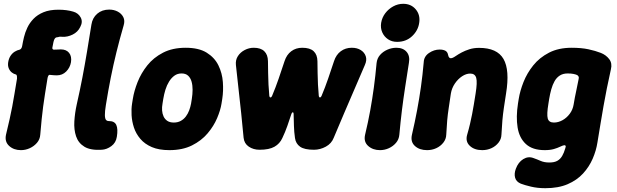

<svg xmlns="http://www.w3.org/2000/svg" viewBox="-20 -770 3240 1009"><path d="M89.8 19Q52.2 19 27.9 -3.3Q3.6 -25.6 11.6 -62.4Q22.6 -108.8 30.5 -143.4Q38.4 -178 44.2 -209.4Q50 -240.8 55.9 -275.9Q61.8 -311 69.4 -357Q69.8 -363.2 69 -370.2Q68.2 -377.2 62.6 -379Q53.2 -380.8 42.7 -388.7Q32.2 -396.6 26.2 -410.4Q20.2 -424.2 23 -443Q26.2 -462.8 35.5 -476.8Q44.8 -490.8 57.8 -498.7Q70.8 -506.6 83.2 -509Q90 -511.4 93 -517.7Q96 -524 97 -531Q100.2 -550.4 106.1 -575.1Q112 -599.8 123.8 -624.8Q135.6 -649.8 156.2 -671.2Q176.8 -692.6 208.8 -705.8Q240.8 -719 287.2 -719Q331 -719 365 -708.8Q391.6 -701.2 404 -678.3Q416.4 -655.4 401.8 -628.4Q389 -601.6 361.8 -588.3Q334.6 -575 308.6 -576.6Q299.8 -577.4 295.5 -577.2Q291.2 -577 284.2 -574.6Q273.8 -574.6 268.8 -568.4Q263.8 -562.2 261.2 -550.2Q258.6 -538.2 255.2 -520Q253.8 -510.2 262.6 -509Q272.4 -508.8 282.8 -509.6Q293.2 -510.4 299.6 -510.4Q328.6 -510.4 343.2 -492Q357.8 -473.6 353 -443Q348 -414.4 327.9 -394.2Q307.8 -374 278.2 -374Q268.2 -374 260.6 -374.8Q253 -375.6 241.4 -376.6Q236.2 -377.2 233.3 -370.8Q230.4 -364.4 229.4 -357Q221.8 -311 216.4 -275.9Q211 -240.8 206.7 -209.4Q202.4 -178 199 -143.4Q195.6 -108.8 191.6 -62.4Q190 -37.8 174.4 -19.6Q158.8 -1.4 136.5 8.8Q114.2 19 89.8 19Z M515 17Q455.8 20.6 423.8 1.2Q391.8 -18.2 379.9 -53.4Q368 -88.6 370.7 -132.5Q373.4 -176.4 383 -219.8Q400 -294.8 413 -362.6Q426 -430.4 437.2 -498Q448.4 -565.6 460.4 -640.6Q465.8 -676.2 491 -697.9Q516.2 -719.6 553.8 -719.6Q578.8 -719.6 598.7 -709.1Q618.6 -698.6 628 -680Q637.4 -661.4 629.8 -636.4Q608.4 -562.6 591.9 -495.6Q575.4 -428.6 561.9 -360.8Q548.4 -293 536.4 -218Q530.8 -183.6 531.2 -165Q531.6 -146.4 537 -140.1Q542.4 -133.8 551.6 -133.8Q581.6 -134.2 591.2 -113.2Q600.8 -92.2 594 -51Q589.2 -19.8 565.3 -2.2Q541.4 15.4 515 17Z M1144 -225Q1138.6 -190.8 1120.9 -149Q1103.2 -107.2 1070.8 -68.9Q1038.4 -30.6 988.8 -5.8Q939.2 19 870.2 19Q815 19 777.7 2.9Q740.4 -13.2 717.4 -40.4Q694.4 -67.6 683.9 -99.7Q673.4 -131.8 671.5 -164.7Q669.6 -197.6 674 -225L678 -250Q684.6 -292 703.1 -338.8Q721.6 -385.6 754.2 -426.5Q786.8 -467.4 836.8 -493.2Q886.8 -519 955.8 -519Q1024.8 -519 1066.3 -493.2Q1107.8 -467.4 1127.8 -426.5Q1147.8 -385.6 1151.2 -338.8Q1154.6 -292 1148 -250ZM988 -250Q992 -274.8 992.1 -298.5Q992.2 -322.2 986.6 -341.6Q981 -361 968.3 -372.5Q955.6 -384 934.2 -384Q912.8 -384 896.8 -372.5Q880.8 -361 868.7 -341.6Q856.6 -322.2 849.3 -298.5Q842 -274.8 838 -250L834 -225Q830.6 -207.2 831.8 -189.8Q833 -172.4 839.7 -157.9Q846.4 -143.4 859.5 -134.7Q872.6 -126 893.4 -126Q914.2 -126 930 -134.7Q945.8 -143.4 956.7 -157.9Q967.6 -172.4 974.1 -189.8Q980.6 -207.2 984 -225Z M1344 17Q1311.6 17 1287.5 0.7Q1263.4 -15.6 1260.2 -45.8Q1254.2 -114.4 1247.4 -176Q1240.6 -237.6 1233.9 -299.2Q1227.2 -360.8 1219.8 -428.2Q1217 -454.4 1230 -474.8Q1243 -495.2 1265.9 -507.1Q1288.8 -519 1313.4 -519Q1350.2 -519 1368.9 -500.8Q1387.6 -482.6 1388.2 -448.8Q1388.6 -416 1389.1 -385.5Q1389.6 -355 1391 -325.4Q1392.4 -295.8 1395.4 -265Q1397 -258 1401.5 -258Q1406 -258 1409.4 -265Q1428.8 -311.2 1444 -355.5Q1459.2 -399.8 1475.4 -448.8Q1486.4 -482.6 1510.7 -500.8Q1535 -519 1568.4 -519Q1609.2 -519 1628.4 -500.8Q1647.6 -482.6 1648.2 -448.8Q1648.6 -416 1649.1 -385.5Q1649.6 -355 1651 -325.4Q1652.4 -295.8 1655.4 -265Q1657 -258 1661.5 -258Q1666 -258 1669.4 -265Q1688.8 -311.2 1704 -355.5Q1719.2 -399.8 1735.4 -448.8Q1746.4 -482.6 1771 -500.8Q1795.6 -519 1828.4 -519H1829.4Q1856.6 -519 1876 -506.8Q1895.4 -494.6 1902.2 -474.2Q1909 -453.8 1897.4 -428.2Q1868.4 -360.8 1841.9 -299.2Q1815.4 -237.6 1788.9 -176Q1762.4 -114.4 1733.8 -45.8Q1722.2 -15.6 1692.3 0.7Q1662.4 17 1630 17Q1579.8 17 1557.1 1Q1534.4 -15 1530.2 -44.6Q1525.6 -76.4 1524.7 -108.3Q1523.8 -140.2 1523 -172.4Q1522.4 -179.8 1518.7 -179.8Q1515 -179.8 1511.8 -172.4Q1501.2 -140.2 1490.1 -108.3Q1479 -76.4 1463.8 -44.6Q1450.6 -15 1422.6 1Q1394.6 17 1344 17Z M1977 19Q1939.4 19 1914.8 -3Q1890.2 -25 1898.6 -61.8Q1914.6 -128.8 1925.6 -189.4Q1936.6 -250 1944.8 -310.9Q1953 -371.8 1959 -438.2Q1961.6 -463.2 1977 -480.9Q1992.4 -498.6 2015.4 -508.8Q2038.4 -519 2062.8 -519Q2098.4 -519 2116.9 -497.3Q2135.4 -475.6 2129 -440Q2118.6 -373 2109.1 -311.8Q2099.6 -250.6 2092.1 -189.7Q2084.6 -128.8 2078.6 -61.8Q2076.6 -37.8 2061.3 -19.6Q2046 -1.4 2023.7 8.8Q2001.4 19 1977 19ZM2066.8 -550Q2039.4 -550 2019.1 -563.7Q1998.8 -577.4 1988.8 -600Q1978.8 -622.6 1983 -650Q1987.8 -678.4 2004.9 -700.8Q2022 -723.2 2046.7 -736.6Q2071.4 -750 2098.8 -750Q2140.4 -750 2164.9 -720.8Q2189.4 -691.6 2183 -650Q2177.2 -609.4 2145.5 -579.7Q2113.8 -550 2066.8 -550Z M2206.8 -443.2Q2208 -473.4 2234.4 -491.5Q2260.8 -509.6 2290.6 -509.6Q2308.6 -509.6 2320.4 -503.4Q2332.2 -497.2 2335 -480.6Q2336.6 -471.2 2341.8 -466.5Q2347 -461.8 2358.2 -466Q2364.8 -468.4 2376.6 -476.6Q2388.4 -484.8 2406.2 -494.3Q2424 -503.8 2446.8 -511.1Q2469.6 -518.4 2497.8 -518.4Q2592.2 -518.4 2625.9 -460.3Q2659.6 -402.2 2639.4 -278.4Q2632.8 -236.4 2627.9 -203Q2623 -169.6 2620.1 -136.8Q2617.2 -104 2615.2 -62.6Q2614.6 -39.2 2599.8 -20.4Q2585 -1.6 2562.7 8.7Q2540.4 19 2514.2 19Q2472.6 19 2448.6 -4Q2424.6 -27 2435.2 -62.6Q2444.2 -93.4 2450.2 -119.5Q2456.2 -145.6 2461 -169.9Q2465.8 -194.2 2470.1 -220.8Q2474.4 -247.4 2479.4 -278.4Q2489 -337.6 2482.7 -360.5Q2476.4 -383.4 2451.2 -383.4Q2429.8 -383.4 2408.1 -369Q2386.4 -354.6 2370.3 -330.8Q2354.2 -307 2349.4 -278.4Q2343.4 -236.4 2338.2 -203Q2333 -169.6 2330.1 -136.8Q2327.2 -104 2325.2 -62.6Q2324.6 -39.2 2309.8 -20.4Q2295 -1.6 2272.7 8.7Q2250.4 19 2224.2 19Q2184.4 19 2160.5 -2.8Q2136.6 -24.6 2144.6 -60.8Q2160.6 -130.2 2172 -191Q2183.4 -251.8 2192.1 -313.3Q2200.8 -374.8 2206.8 -443.2Z M2845.8 219Q2804.8 219 2770.7 210.9Q2736.6 202.8 2717 195.2Q2692.8 185 2687 163.9Q2681.2 142.8 2690.8 117Q2703.6 82.2 2730 66.1Q2756.4 50 2783.8 60.8Q2801.8 67 2821 75.5Q2840.2 84 2866.8 84Q2893.4 84 2909.1 75Q2924.8 66 2934.4 49.4Q2944 32.8 2950.4 10.2Q2954.6 -0.6 2952.1 -4.2Q2949.6 -7.8 2944.2 -6.6Q2936.6 -5.4 2923.3 1.1Q2910 7.6 2890.5 13.3Q2871 19 2842.8 19Q2778.4 19 2743.7 -13Q2709 -45 2700.1 -100.2Q2691.2 -155.4 2702 -225L2706 -250Q2712.6 -292 2731.1 -338.8Q2749.6 -385.6 2782.4 -426.5Q2815.2 -467.4 2865.2 -493.2Q2915.2 -519 2984.2 -519Q3035.2 -519 3072 -511.1Q3108.8 -503.2 3137 -492.2Q3164.4 -481.6 3181.4 -459.5Q3198.4 -437.4 3190.4 -405.6Q3178.4 -352.2 3169.1 -305.3Q3159.8 -258.4 3151.8 -213.6Q3143.8 -168.8 3136.2 -121.9Q3128.6 -75 3119.6 -21Q3113 21.6 3094.6 64.2Q3076.2 106.8 3044 141.9Q3011.8 177 2963 198Q2914.2 219 2845.8 219ZM2890.8 -126Q2913.8 -126 2935.9 -138.2Q2958 -150.4 2974.1 -172Q2990.2 -193.6 2994.6 -221Q3000.6 -258.2 3007.9 -290.9Q3015.2 -323.6 3020.8 -354.4Q3022.8 -363 3021 -366.7Q3019.2 -370.4 3014.2 -375Q3007 -378.8 2994.2 -381.4Q2981.4 -384 2963.2 -384Q2938.8 -384 2922 -373.2Q2905.2 -362.4 2894.5 -343.6Q2883.8 -324.8 2877.1 -300.6Q2870.4 -276.4 2866 -250L2862 -225Q2852.6 -168.8 2858.5 -147.4Q2864.4 -126 2890.8 -126Z"/></svg>

Font: Winky Sans
Style: Italic
Weight: 400
Italic angle: -8.97852°
Designer: Simon Atzbach
Foundry: typofactur
Version: Version 1.205